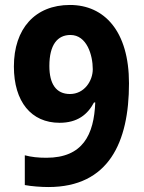

<svg xmlns="http://www.w3.org/2000/svg" viewBox="-20 -744 580 774"><path d="M500 -408C500 -619 400 -724 262 -724C121 -724 36 -628 36 -476C36 -334 106 -249 220 -249C292 -249 333 -282 359 -331H364C359 -201 314 -108 167 -108C134 -108 106 -111 80 -118V2C106 7 146 10 175 10C418 10 500 -170 500 -408ZM264 -603C330 -603 354 -522 354 -465C354 -418 320 -365 262 -365C206 -365 179 -406 179 -478C179 -564 212 -603 264 -603Z"/></svg>

Font: Noto Sans Georgian SemiCondensed Bold
Style: Regular
Weight: 700
Width: 4
Designer: Monotype Design Team, Akaki Razmadze
Foundry: Google LLC
Version: Version 2.005